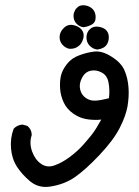

<svg xmlns="http://www.w3.org/2000/svg" viewBox="-20 -390 540 747"><path d="M174.8 335.9Q152.8 339.4 133.3 334.2Q113.8 329.1 97.2 315.4Q65.9 289.1 46.4 259.3Q26.4 228.5 22.9 188Q19.5 147.5 32.7 112.3L33.2 111.3L33.7 110.4Q45.9 97.2 65.9 94.7H66.9H67.9L85.4 99.6L86.9 100.1L87.9 101.1Q102.5 113.3 103.5 134.3V135.7L103 136.7Q93.3 167 105 199.7Q117.2 232.4 140.6 248Q163.1 263.2 190.9 253.9Q220.7 243.7 251.5 220.7Q282.2 197.8 304.2 172.9Q308.6 168 312.7 163.1Q316.9 158.2 320.8 153.6Q324.7 148.9 328.1 144.8Q331.5 140.6 335 136.5Q338.4 132.3 340.8 128.9Q353.5 112.3 374 75.2Q361.3 76.7 348.9 76.4Q336.4 76.2 324.2 74.7Q313.5 73.2 303.7 70.6Q293.9 67.9 284.4 63.2Q274.9 58.6 266.1 52.7Q239.3 34.2 227.5 7.8Q215.8 -18.1 213.9 -44.4Q211.9 -70.8 216.8 -94.2Q222.2 -117.7 240.2 -140.6Q258.3 -164.1 289.6 -175.3Q319.8 -186.5 348.6 -189.5Q378.4 -192.4 415 -168.9Q452.1 -145.5 464.8 -115.2Q477.5 -85.4 480 -48.8Q481.4 -30.8 480.2 -12.5Q479 5.9 476.1 23.9Q469.7 60.5 445.8 107.7Q421.9 154.8 366.7 213.4Q338.9 242.7 314.9 264.2Q291 285.6 270.5 299.8Q249.5 314 225.6 323Q201.7 332 174.8 335.9ZM403.8 -7.8Q407.7 -36.1 402.8 -65.9Q401.4 -76.2 397.7 -84.2Q394 -92.3 388.9 -97.9Q383.8 -103.5 376.5 -107.4Q354.5 -119.6 332.5 -114.7Q310.5 -109.9 298.8 -86.9Q286.6 -63 292 -41.5Q294.4 -30.8 300 -22.7Q305.7 -14.6 314 -8.8Q330.6 2.9 352.5 1.5Q374.5 0 403.8 -7.8ZM357.4 -197.3Q340.8 -199.7 328.6 -212.4Q316.4 -225.1 316.4 -244.6Q316.4 -264.2 330.1 -276.9Q343.8 -289.6 365.7 -285.6Q387.2 -281.7 396.5 -268.6Q398.9 -265.1 400.4 -261.5Q401.9 -257.8 402.6 -253.9Q403.3 -250 403.3 -245.6Q403.3 -241.2 402.8 -236.8Q401.4 -228 397.9 -220.9Q394.5 -213.9 388.7 -209Q384.8 -205.6 380.1 -203.4Q375.5 -201.2 370.4 -199.7Q365.2 -198.2 358.9 -197.3H358.4ZM250 -200.2Q235.4 -202.6 223.1 -215.8Q210.9 -229.5 211.9 -248Q212.9 -266.1 228 -280.8Q243.2 -296.4 264.6 -292.5Q285.2 -288.6 296.9 -275.4Q309.1 -261.2 304.2 -240.7Q302.2 -234.4 299.8 -228.8Q297.4 -223.1 293.7 -218.5Q290 -213.9 285.2 -210.4Q271.5 -199.2 250.5 -200.2ZM303.7 -284.2Q295.9 -285.2 289.1 -289.1Q282.2 -293 276.9 -298.8Q265.6 -311.5 266.1 -329.1Q266.1 -335 267.8 -340.3Q269.5 -345.7 272.2 -350.6Q274.9 -355.5 279.3 -359.4Q285.6 -366.2 293.9 -368.4Q302.2 -370.6 311.5 -369.1Q330.1 -365.7 340.8 -354.5Q342.8 -352.1 344.7 -349.4Q346.7 -346.7 347.9 -343.8Q349.1 -340.8 350.1 -337.6Q351.1 -334.5 351.6 -330.8Q352.1 -327.1 352.1 -323.2Q352.5 -302.2 335.4 -293.5Q333 -292.5 330.6 -291.3Q328.1 -290 325.7 -289.3Q323.2 -288.6 320.8 -287.6Q318.4 -286.6 315.7 -286.1Q313 -285.6 310.5 -285.2Q308.1 -284.7 305.7 -284.2H304.7Z"/></svg>

Font: NaikaiFont
Style: SemiBold
Weight: 600
Version: Version 1.89